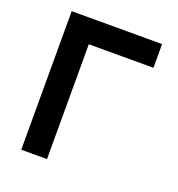

<svg xmlns="http://www.w3.org/2000/svg" viewBox="-126 -798 839 903"><g transform="rotate(20 293.0 -346.5)"><path d="M79.6 0V-693.4H208.5V0ZM79.6 -574.7V-693.4H532.2V-574.7Z"/></g></svg>

Font: Cascadia Code
Style: Regular
Weight: 400
Monospace: yes
Designer: Aaron Bell
Foundry: Saja Typeworks
Version: Version 2106.017